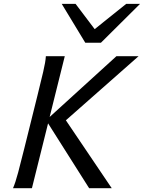

<svg xmlns="http://www.w3.org/2000/svg" viewBox="-20 -996 761 1016"><path d="M242.7 -377 596.2 -698.7H713.4L328.6 -359.4L571.3 0H451.7L234.4 -343.3L148.9 0H48.8Q61.5 -28.8 75.9 -82.8Q90.3 -136.7 107.9 -208L178.2 -490.7Q195.8 -561.5 208.5 -615.5Q221.2 -669.4 222.7 -698.7H322.8ZM379.9 -975.6 481 -841.8 647.9 -975.6H721.2L514.2 -770H431.2L306.6 -975.6Z"/></svg>

Font: Andika New Basic
Style: Italic
Weight: 400
Italic angle: -14°
Designer: Victor Gaultney, Annie Olsen, Julie Remington, Don Collingsworth, Eric Hays
Foundry: SIL International
Version: Version 5.500